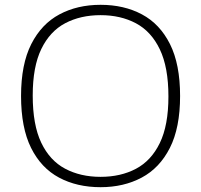

<svg xmlns="http://www.w3.org/2000/svg" viewBox="-20 -769 836 798"><path d="M398 9Q300 9 225.5 -30.8Q151 -70.5 109.2 -154.2Q67.5 -238 67.5 -370Q67.5 -502 110 -585.8Q152.5 -669.5 227 -709.2Q301.5 -749 398 -749Q495.5 -749 570 -709.2Q644.5 -669.5 686.5 -585.8Q728.5 -502 728.5 -370Q728.5 -238 686 -154.2Q643.5 -70.5 568.8 -30.8Q494 9 398 9ZM398 -34Q481.5 -34 545 -67.5Q608.5 -101 644.2 -174.5Q680 -248 680 -368Q680 -489.5 644.2 -564Q608.5 -638.5 545 -672.2Q481.5 -706 398 -706Q314.5 -706 251 -672.5Q187.5 -639 151.8 -565.5Q116 -492 116 -372Q116 -250 151.5 -175.8Q187 -101.5 250.8 -67.8Q314.5 -34 398 -34Z"/></svg>

Font: Encode Sans Exp XLt
Style: Regular
Weight: 200
Width: 7
Designer: Multiple Designers
Foundry: Impallari Type
Version: Version 3.002; ttfautohint (v1.8.3) -l 8 -r 50 -G 200 -x 14 